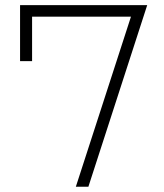

<svg xmlns="http://www.w3.org/2000/svg" viewBox="-20 -713 626 733"><path d="M269.5 0 480 -649.4H102.5V-479.5H56.6V-693.4H542L317.4 0Z"/></svg>

Font: Cascadia Code NF ExtraLight
Style: Regular
Weight: 200
Monospace: yes
Designer: Aaron Bell
Foundry: Saja Typeworks
Version: Version 2404.023; ttfautohint (v1.8.4)